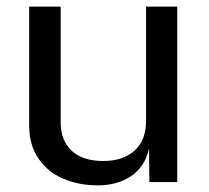

<svg xmlns="http://www.w3.org/2000/svg" viewBox="-20 -549 631 579"><path d="M68 -170V-529H163V-179.5Q163 -126 195.8 -94.8Q228.5 -63.5 291.5 -63.5Q351 -63.5 385.8 -94.8Q420.5 -126 420.5 -185V-529H514.5V0H430.5L429.5 -101Q416.5 -45 374.8 -17.5Q333 10 275 10Q217.5 10 170.5 -10.2Q123.5 -30.5 95.8 -71.2Q68 -112 68 -170Z"/></svg>

Font: 1883 Sans
Style: Regular
Weight: 400
Designer: 1883 Sans project is a fork of Public Sans.
Version: Version 1.009